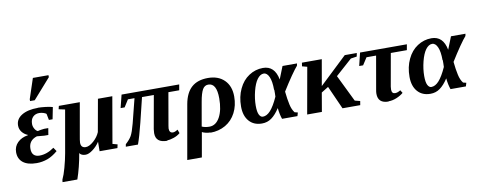

<svg xmlns="http://www.w3.org/2000/svg" viewBox="-75 -1111 4251 1696"><g transform="rotate(-10 2051.0 -263.0)"><path d="M269 -471 265 -472Q295 -472 338 -467Q378 -462 400 -455L379 -349H346L335 -405Q328 -412 309 -418Q291 -424 272 -424Q237 -424 215 -402Q193 -380 193 -339Q193 -317 205 -296Q217 -275 233 -269Q236 -270 244 -272Q246 -272 249 -273Q252 -274 257.5 -274.5Q263 -275 267 -276Q284 -279 291 -279H328L318 -219H283Q270 -219 216 -225Q140 -201 141 -125Q141 -89 159 -71Q177 -53 210 -53Q277 -53 342 -100L365 -66Q318 -26 272 -9Q224 8 175 8Q95 8 53 -25Q11 -58 11 -118Q11 -169 46 -204Q81 -239 139 -248L140 -251Q108 -264 88 -290Q69 -315 69 -347Q69 -405 123 -438Q177 -471 269 -471ZM211 -542V-558L271 -739H411V-721L253 -542Z M447 -427 454 -456H642L593 -178Q582 -120 582 -103Q582 -56 626 -56Q657 -56 697 -91Q736 -126 753 -168L805 -458H934L862 -43L906 -31L899 1H739L740 -84Q714 -44 677 -17Q641 10 613 10Q574 10 559 -14Q538 109 502 213H369L372 191Q390 154 407 92Q426 23 436 -34L503 -415Z M1345 10V14Q1292 14 1267 -7Q1241 -28 1241 -72Q1241 -86 1244 -108L1297 -405H1191L1137 -184Q1106 -60 1083 2H974L978 -20Q1014 -52 1032 -83Q1049 -113 1069 -189L1124 -407H1065L1024 -342H988L1017 -458H1534L1525 -407H1428L1377 -114L1374 -90Q1374 -50 1407 -50Q1424 -50 1450 -67L1462 -34Q1439 -14 1405 -2Q1370 10 1345 10Z M1732 10 1733 8Q1714 8 1691 3Q1670 -2 1658 -9L1619 212H1488L1574 -275Q1592 -374 1646 -422Q1700 -470 1793 -470Q1886 -470 1940 -416Q1994 -362 1994 -269Q1994 -188 1961 -124Q1928 -60 1868 -25Q1807 10 1732 10ZM1733 -44Q1791 -44 1826 -107Q1861 -171 1861 -276Q1861 -412 1786 -412Q1753 -412 1735 -381Q1716 -348 1703 -273L1665 -57Q1694 -44 1733 -44Z M2523 -32 2514 -1H2376Q2361 -43 2355 -101Q2319 -45 2281 -18Q2244 9 2195 9Q2122 9 2080 -39Q2038 -87 2038 -170Q2038 -259 2071 -328Q2104 -398 2161 -435Q2219 -473 2287 -473Q2392 -473 2416 -347L2461 -460H2591L2587 -440Q2567 -418 2528 -362Q2488 -304 2444 -233Q2451 -163 2462 -115Q2472 -68 2495 -39ZM2353 -266 2351 -265Q2351 -342 2333 -382Q2315 -423 2285 -423Q2254 -423 2227 -387Q2201 -352 2184 -285Q2167 -217 2167 -155Q2167 -99 2180 -74Q2193 -49 2213 -49Q2248 -49 2281 -85Q2315 -122 2352 -204L2353 -236Z M3127 -459 3121 -428 3067 -420 2919 -288 3036 -48 3083 -36 3077 0H2918L2825 -208L2762 -169L2733 0H2601L2675 -415L2630 -427L2635 -459H2813L2772 -225L3019 -459Z M3330 10 3329 12Q3235 12 3235 -74Q3235 -90 3239 -110L3291 -407H3205L3163 -342H3128L3156 -458H3576L3567 -407H3423L3371 -114L3369 -88Q3369 -70 3377 -60Q3384 -51 3400 -51Q3422 -51 3448 -68L3464 -42Q3440 -21 3402 -5Q3366 10 3330 10Z M4034 -32 4025 -1H3887Q3872 -43 3866 -101Q3830 -45 3792 -18Q3755 9 3706 9Q3633 9 3591 -39Q3549 -87 3549 -170Q3549 -259 3582 -328Q3615 -398 3672 -435Q3730 -473 3798 -473Q3903 -473 3927 -347L3972 -460H4102L4098 -440Q4078 -418 4039 -362Q3999 -304 3955 -233Q3962 -163 3973 -115Q3983 -68 4006 -39ZM3864 -266 3862 -265Q3862 -342 3844 -382Q3826 -423 3796 -423Q3765 -423 3738 -387Q3712 -352 3695 -285Q3678 -217 3678 -155Q3678 -99 3691 -74Q3704 -49 3724 -49Q3759 -49 3792 -85Q3826 -122 3863 -204L3864 -236Z"/></g></svg>

Font: Libra Serif Modern
Style: Bold Italic
Weight: 700
Italic angle: -12°
Designer: Stefan Peev, Context Ltd
Foundry: Stefan Peev, Context Ltd
Version: Version 1.000